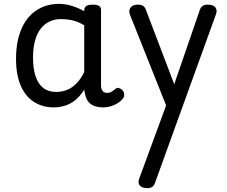

<svg xmlns="http://www.w3.org/2000/svg" viewBox="-20 -539 1173 994"><path d="M258 17Q201 17 157 -10.5Q113 -38 88 -94Q63 -150 63 -235Q63 -287 72.5 -331Q82 -375 101 -410Q120 -445 147 -469Q174 -493 209 -506Q244 -519 286 -519Q318 -519 352 -508.5Q386 -498 416 -481V-486Q416 -501 427 -508Q438 -515 460 -515Q482 -515 492.5 -508.5Q503 -502 503 -488V-96Q503 -83 507 -74.5Q511 -66 518 -62Q525 -58 534 -58Q544 -58 550.5 -60.5Q557 -63 563.5 -68Q570 -73 579 -80Q586 -86 595 -83.5Q604 -81 613 -73Q622 -63 623 -52Q624 -41 619 -33Q608 -17 591 -6Q574 5 554.5 11Q535 17 515 17Q492 17 475 12Q458 7 446 -3.5Q434 -14 427.5 -29Q421 -44 418 -63Q418 -64 417 -67.5Q416 -71 416 -75Q393 -38 366.5 -18Q340 2 312 9.5Q284 17 258 17ZM151 -239Q151 -184 164 -144.5Q177 -105 203.5 -84Q230 -63 270 -63Q299 -63 325.5 -73Q352 -83 375 -106Q398 -129 416 -166V-408Q385 -427 356 -433.5Q327 -440 295 -440Q269 -440 247 -432Q225 -424 207 -408Q189 -392 176.5 -368Q164 -344 157.5 -312Q151 -280 151 -239Z M1098 -465 782 409Q778 422 768 428.5Q758 435 743 435Q715 435 703.5 421Q692 407 701 385L840 7L652 -465Q645 -485 656 -500Q667 -515 695 -515Q710 -515 720 -509Q730 -503 735 -489L882 -103L1015 -489Q1020 -503 1030 -509Q1040 -515 1055 -515Q1084 -515 1095 -501Q1106 -487 1098 -465Z"/></svg>

Font: Playwrite DE Grund
Style: Regular
Weight: 400
Designer: Veronika Burian, José Scaglione
Foundry: TypeTogether
Version: Version 1.002